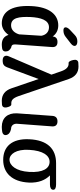

<svg xmlns="http://www.w3.org/2000/svg" viewBox="618 -1486 916 2193"><g transform="rotate(90 1076.5 -390.0)"><path d="M381 -786 321 -730C281 -692 284 -656 326 -656C355 -656 378 -663 401 -681L478 -741C523 -776 510 -815 455 -815C425 -815 403 -807 381 -786ZM50 -290C37 -41 130 48 247 48C300 48 346 18 379 -29C394 20 429 48 489 48C503 48 518 46 534 44C563 39 574 17 566 -14C558 -46 521 -60 521 -60C483 -64 487 -95 489 -124L518 -526C521 -566 501 -588 461 -588H459C421 -588 400 -570 397 -533C368 -575 324 -597 270 -597C150 -597 60 -498 50 -290ZM175 -279C181 -398 210 -491 292 -491C345 -491 380 -456 389 -404L373 -150C358 -100 325 -58 270 -58C182 -58 170 -151 175 -279Z M795 -629 833 -519 624 -32C606 9 625 38 670 38H679C713 38 736 22 748 -10L883 -373L989 -63C1014 12 1064 48 1131 48C1143 48 1159 47 1175 46C1202 43 1214 22 1206 -12C1198 -47 1186 -62 1172 -61C1128 -57 1103 -73 1077 -147L883 -717C857 -793 808 -828 740 -828C728 -828 712 -827 696 -826C669 -823 658 -800 666 -767C674 -732 686 -714 700 -715C744 -719 774 -690 795 -629Z M1304 -530 1275 -127C1269 -19 1328 48 1429 48C1448 48 1467 46 1486 43C1521 36 1532 11 1517 -19C1501 -51 1451 -58 1451 -58C1413 -58 1392 -89 1394 -124L1424 -526C1427 -566 1407 -588 1367 -588H1366C1328 -588 1307 -568 1304 -530Z M1807 32C1952 32 2057 -65 2066 -264C2070 -373 2037 -449 1984 -502H2087C2124 -502 2146 -514 2148 -537C2150 -560 2128 -572 2088 -572H1844C1682 -572 1580 -475 1571 -264C1562 -65 1657 32 1807 32ZM1692 -264C1701 -424 1757 -498 1829 -498C1903 -498 1954 -424 1944 -264C1935 -115 1871 -40 1804 -40C1742 -40 1683 -115 1692 -264Z"/></g></svg>

Font: 寒蝉团圆体 Round
Style: Regular
Weight: 500
Designer: 寒蝉字型
Version: Version 2.700;Glyphs 3.1.1 (3135)